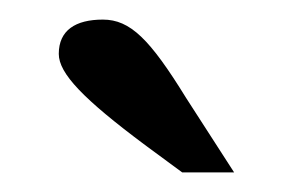

<svg xmlns="http://www.w3.org/2000/svg" viewBox="-20 -815 299 196"><path d="M170 -715C133 -775 113 -795 85 -795C57 -795 40 -784 40 -760C40 -740 65 -714 128 -667L166 -639H219Z"/></svg>

Font: Domine
Style: Regular
Weight: 400
Designer: Pablo Impallari, Rodrigo Fuenzalida, Brenda Gallo
Foundry: Pablo Impallari, Rodrigo Fuenzalida, Brenda Gallo
Version: Version 2.000